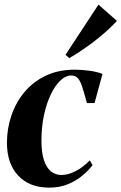

<svg xmlns="http://www.w3.org/2000/svg" viewBox="-20 -826 542 857"><path d="M199.5 11.5Q111.5 11.5 61.2 -42.2Q11 -96 11 -189Q11 -251.5 30.8 -310Q50.5 -368.5 89 -414.8Q127.5 -461 184 -488Q240.5 -515 314 -515Q342.5 -515 377.5 -510.5Q412.5 -506 437.5 -496L402 -366H368Q355 -414.5 346 -441.2Q337 -468 326 -478.5Q315 -489 296.5 -489Q273.5 -489 250.2 -467.2Q227 -445.5 207.8 -406.5Q188.5 -367.5 176.8 -314.2Q165 -261 165 -197Q165 -145.5 176 -111.8Q187 -78 207 -61.5Q227 -45 254 -45Q277.5 -45 301.2 -54.8Q325 -64.5 345.8 -79.5Q366.5 -94.5 380.5 -110.5L393 -89Q375 -65 347.5 -42Q320 -19 283.2 -3.8Q246.5 11.5 199.5 11.5ZM272.5 -581.5 419.5 -805.5 502 -732.5Q486.5 -716 466.8 -697.5Q447 -679 424.5 -660.5Q402 -642 378.2 -624.8Q354.5 -607.5 331.8 -592.5Q309 -577.5 289 -566.5Z"/></svg>

Font: Merriweather 144pt
Style: Bold Italic
Weight: 700
Italic angle: -7.8°
Version: Version 2.101